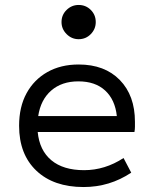

<svg xmlns="http://www.w3.org/2000/svg" viewBox="-20 -742 620 774"><path d="M317 12Q196 12 126.5 -54Q57 -120 57 -235Q57 -311 87 -366Q117 -421 171 -451.5Q225 -482 297 -482Q402 -482 463 -419.5Q524 -357 524 -251Q524 -241 524 -231Q524 -221 522 -210H132Q139 -136 187 -96Q235 -56 319 -56Q403 -56 478 -105L509 -46Q422 12 317 12ZM134 -274H451Q444 -340 404 -377Q364 -414 296 -414Q229 -414 186.5 -377Q144 -340 134 -274ZM297 -584Q269 -584 248.5 -604.5Q228 -625 228 -653Q228 -682 248.5 -702Q269 -722 297 -722Q326 -722 346 -702Q366 -682 366 -653Q366 -625 346 -604.5Q326 -584 297 -584Z"/></svg>

Font: Sometype Mono
Style: Regular
Weight: 400
Monospace: yes
Designer: Ryoichi Tsunekawa
Foundry: Dharma Type
Version: Version 1.000; ttfautohint (v1.8.3)